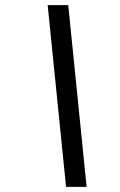

<svg xmlns="http://www.w3.org/2000/svg" viewBox="-20 -727 466 747"><path d="M317 0H237L165.5 -707H245.5Z"/></svg>

Font: Newsreader Caption Medium
Style: Italic
Weight: 500
Italic angle: -17°
Designer: Hugues Gentile
Foundry: Production Type
Version: Version 1.001